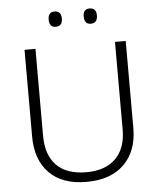

<svg xmlns="http://www.w3.org/2000/svg" viewBox="-60 -953 842 1015"><g transform="rotate(-5 361.0 -446.0)"><path d="M629 -714V-252Q629 -130 558 -60Q487 10 358 10Q230 10 161 -60Q92 -130 92 -254V-714H150V-254Q150 -150 204 -95.5Q258 -41 362 -41Q463 -41 517.5 -95.5Q572 -150 572 -248V-714ZM233 -862Q233 -902 267 -902Q303 -902 303 -862Q303 -821 267 -821Q233 -821 233 -862ZM419 -862Q419 -902 453 -902Q489 -902 489 -862Q489 -821 453 -821Q419 -821 419 -862Z"/></g></svg>

Font: BC Sans Light
Style: Regular
Weight: 300
Designer: Monotype Design Team
Foundry: Monotype Imaging Inc.
Version: Version 2.000;GOOG;noto-source:20170915:90ef993387c0